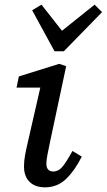

<svg xmlns="http://www.w3.org/2000/svg" viewBox="-20 -792 458 824"><path d="M83 -78Q83 -101 87.5 -125.5Q92 -150 99 -180L153 -416H51L61 -464L234 -518L264 -508L195 -184Q188 -151 183.5 -127.5Q179 -104 179 -90Q179 -56 209 -56Q229 -56 245 -73Q261 -90 291 -144L331 -120Q301 -60 263.5 -24Q226 12 173 12Q131 12 107 -11.5Q83 -35 83 -78ZM158 -772 246 -660 386 -772 418 -740 254 -572H214L118 -748Z"/></svg>

Font: Source Serif 4 Caption
Style: Italic
Weight: 400
Italic angle: -12°
Designer: Frank Grießhammer
Foundry: Adobe Systems Incorporated
Version: Version 4.004;hotconv 1.0.117;makeotfexe 2.5.65602